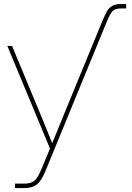

<svg xmlns="http://www.w3.org/2000/svg" viewBox="-20 -748 668 972"><path d="M493.7 -630.9Q510.3 -670.9 520.8 -689.7Q531.2 -708.5 547.6 -718Q564 -727.5 591.3 -727.5H618.7V-705.1H591.3Q570.8 -705.1 559.3 -698.7Q547.9 -692.4 538.6 -676.3Q529.3 -660.2 514.2 -622.6L470.2 -515.6H446.3ZM56.2 181.6H99.1Q126 181.6 141.1 175Q156.2 168.5 168 150.9Q179.7 133.3 195.3 95.2L232.9 3.9L17.1 -515.6H41L187 -164.1Q228 -64.5 248 -14.6H240.7Q261.7 -65.4 271.7 -90.1Q281.7 -114.7 301.8 -164.1L446.3 -515.6H470.2L216.3 103Q199.2 145 184.6 166Q169.9 187 150.6 195.6Q131.3 204.1 99.1 204.1H56.2Z"/></svg>

Font: Intratopia Thin
Style: Regular
Weight: 100
Designer: Rasmus Andersson
Foundry: rsms
Version: Version 3.000;Glyphs 3.2.3 (3260)